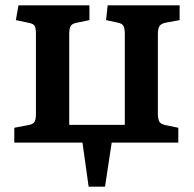

<svg xmlns="http://www.w3.org/2000/svg" viewBox="-20 -531 722 715"><path d="M310.1 164.1 287.1 0H33.2V-55.2L84 -64.9Q102.5 -67.9 108.2 -76.7Q113.8 -85.4 113.8 -106.9V-403.8Q113.8 -425.3 109.4 -433.8Q105 -442.4 87.9 -445.8L39.1 -456.1L48.8 -511.2H313V-456.1L268.1 -446.8Q249.5 -443.8 243.7 -434.6Q237.8 -425.3 237.8 -403.8V-65.9H444.8V-403.8Q444.8 -424.8 439.9 -434.1Q435.1 -443.4 418 -446.8L375 -456.1L380.9 -511.2H648.9V-456.1L598.1 -446.8Q580.1 -443.4 574 -433.8Q567.9 -424.3 567.9 -402.8V-104Q568.8 -84 574.5 -76.2Q580.1 -68.4 597.2 -64.9L644 -55.2V0H396L371.1 164.1Z"/></svg>

Font: Literata Book SemiBold
Style: Regular
Weight: 600
Designer: Latin by Veronika Burian and Jose Scaglione. Greek by Irene Vlachou. Cyrillic by Vera Evstafieva
Foundry: TypeTogether
Version: Version 2.003;PS 002.003;hotconv 1.0.88;makeotf.lib2.5.64775